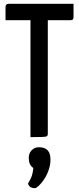

<svg xmlns="http://www.w3.org/2000/svg" viewBox="-20 -720 415 1008"><path d="M140 0V-688Q140 -688 142.5 -689.5Q145 -691 158 -691H213Q227 -691 229 -689.5Q231 -688 231 -688V-17Q231 -9 227 -5.5Q223 -2 204 -1Q185 0 140 0ZM9 -614V-682Q9 -700 26 -700H366V-632Q366 -622 362.5 -618Q359 -614 349 -614ZM163 268Q150 268 141 263Q132 258 127 244Q144 215 148.5 198.5Q153 182 155 162Q142 153 136.5 140Q131 127 131 109Q131 85 146 69Q161 53 185 53Q215 53 230 69Q245 85 245 117Q245 145 235.5 172.5Q226 200 211.5 221.5Q197 243 183.5 255.5Q170 268 163 268Z"/></svg>

Font: Yanone Kaffeesatz Medium
Style: Regular
Weight: 500
Designer: Yanone (Cyrillic: Daniel Pouzeot, Huerta Tipografica, and Cyreal)
Foundry: Yanone
Version: Version 2.003